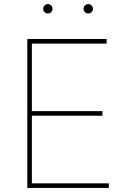

<svg xmlns="http://www.w3.org/2000/svg" viewBox="-20 -918 624 938"><path d="M113.3 0H511.7V-22.5H135.7V-352.5H480.5V-375H135.7V-705.1H501V-727.5H113.3ZM411.1 -852.1C423.8 -852.1 434.1 -862.3 434.1 -875C434.1 -887.7 423.8 -897.9 411.1 -897.9C398.4 -897.9 388.2 -887.7 388.2 -875C388.2 -862.3 398.4 -852.1 411.1 -852.1ZM213.9 -852.1C226.6 -852.1 236.8 -862.3 236.8 -875C236.8 -887.7 226.6 -897.9 213.9 -897.9C201.2 -897.9 190.9 -887.7 190.9 -875C190.9 -862.3 201.2 -852.1 213.9 -852.1Z"/></svg>

Font: Raveo Thin
Style: Regular
Weight: 100
Designer: Jakub Foglar, Rasmus Andersson (Inter)
Foundry: Jakubfoglar.com
Version: Version 1.100;Glyphs 3.2.3 (3260)